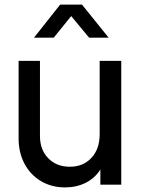

<svg xmlns="http://www.w3.org/2000/svg" viewBox="-20 -804 620 836"><path d="M61 -202V-539H154V-212Q154 -152 190 -115Q226 -78 284 -78Q342 -78 378 -116.5Q414 -155 414 -220V-539H508V0H417V-66Q393 -28 353 -8Q313 12 263 12Q205 12 159 -15Q113 -42 87 -90.5Q61 -139 61 -202ZM242 -784H337L453 -640H368L290 -734L214 -640H128Z"/></svg>

Font: Evergrow Sans 
Style: Medium
Weight: 500
Foundry: 10Web
Version: Version 1.000